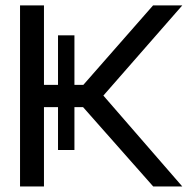

<svg xmlns="http://www.w3.org/2000/svg" viewBox="-20 -670 703 690"><path d="M188.5 -543H247.5V-365H279.5L530 -650.5H635L351.5 -326.5L635 0H530.5L278.5 -285H247.5V-131H188.5V-285H138V0H52V-650.5H138V-365H188.5Z"/></svg>

Font: Overused Grotesk
Style: Regular
Weight: 450
Version: Version 0.004